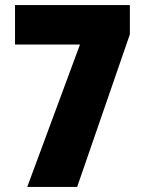

<svg xmlns="http://www.w3.org/2000/svg" viewBox="-20 -734 563 754"><path d="M294 -559H39V-714H490V-599L283 0H87Z"/></svg>

Font: Noto Sans Display Black Narrow
Style: Regular
Weight: 900
Width: 4
Designer: Monotype Design team
Foundry: Monotype Imaging Inc.
Version: Version 1.000